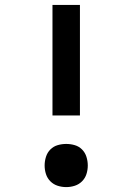

<svg xmlns="http://www.w3.org/2000/svg" viewBox="-20 -755 540 783"><path d="M194 -284V-735H306V-284ZM250 8Q232 8 215 2.5Q198 -3 185.5 -15.5Q173 -28 167.5 -45Q162 -62 162 -80Q162 -98 167.5 -115.5Q173 -133 185.5 -145.5Q198 -158 215 -163Q232 -168 250 -168Q268 -168 285 -163Q302 -158 314.5 -145.5Q327 -133 332.5 -115.5Q338 -98 338 -80Q338 -62 332.5 -45Q327 -28 314.5 -15.5Q302 -3 285 2.5Q268 8 250 8Z"/></svg>

Font: Iosevka Web
Style: Bold
Weight: 700
Monospace: yes
Designer: Belleve Invis
Foundry: Belleve Invis
Version: Version 28.0.3; ttfautohint (v1.8.3)